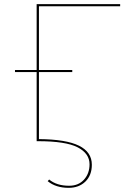

<svg xmlns="http://www.w3.org/2000/svg" viewBox="-20 -678 630 922"><path d="M167 -648V-342H327V-332H167V-10Q297 -9 359 21.5Q421 52 421 113Q421 164 390 194Q359 224 310 224Q248 224 209 192L216 184Q252 214 312 214Q357 214 383.5 184.5Q410 155 410 111Q410 59 353 29.5Q296 0 162 0H156V-332H52V-342H156V-658H557V-648Z"/></svg>

Font: Ysabeau Infant Hairline
Style: Regular
Weight: 100
Designer: Christian Thalmann (Catharsis Fonts)
Version: Version 0.003